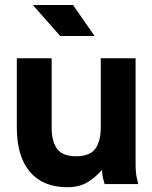

<svg xmlns="http://www.w3.org/2000/svg" viewBox="-20 -743 615 775"><path d="M188.5 -507.8V-228.5Q188.5 -172.4 210.4 -142.3Q232.4 -112.3 287.6 -112.3Q342.3 -112.3 364.5 -142.3Q386.7 -172.4 386.7 -228.5V-507.8H527.3V-82Q527.3 -44.9 532.7 -22.5Q538.1 0 538.1 0H402.3Q402.3 0 397.2 -18.3Q392.1 -36.6 392.1 -58.6Q372.1 -32.7 337.4 -10Q302.7 12.7 251.5 12.7Q153.8 12.7 100.8 -49.3Q47.9 -111.3 47.9 -228.5V-507.8ZM223.1 -597.7 112.8 -722.7H274.9L361.8 -597.7Z"/></svg>

Font: Giphurs
Style: Bold
Weight: 700
Version: Version 0.920; ttfautohint (v1.8.4.7-5d5b)